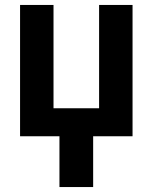

<svg xmlns="http://www.w3.org/2000/svg" viewBox="-20 -550 616 775"><path d="M220 205H356V0H515V-530H380V-113H196V-530H61V0H220Z"/></svg>

Font: Iosevka Sparkle Extrabold
Style: Regular
Weight: 800
Designer: Belleve Invis
Foundry: Belleve Invis
Version: Version 4.5.0; ttfautohint (v1.8.3)